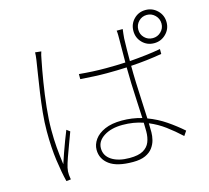

<svg xmlns="http://www.w3.org/2000/svg" viewBox="-118 -961 1236 1135"><g transform="rotate(-15 500.0 -394.0)"><path d="M207 -745Q204 -735 201 -724.5Q198 -714 196 -700Q184 -641 172 -567Q160 -493 152 -418Q144 -343 144 -281Q144 -223 148 -174.5Q152 -126 160 -67Q169 -95 181.5 -130.5Q194 -166 207 -200.5Q220 -235 230 -259L250 -244Q240 -216 225 -176.5Q210 -137 197 -100Q184 -63 179 -41Q174 -19 176 3Q177 10 178 18Q179 26 180 31L152 34Q138 -22 127 -100.5Q116 -179 116 -280Q116 -334 122 -394Q128 -454 136.5 -512.5Q145 -571 153 -621Q161 -671 166 -704Q168 -718 169 -729Q170 -740 170 -749ZM794 -720Q794 -691 814.5 -670.5Q835 -650 865 -650Q894 -650 915 -670.5Q936 -691 936 -720Q936 -750 915 -771Q894 -792 865 -792Q835 -792 814.5 -771Q794 -750 794 -720ZM764 -720Q764 -763 793 -792.5Q822 -822 865 -822Q907 -822 937 -792.5Q967 -763 967 -720Q967 -678 937 -648.5Q907 -619 865 -619Q822 -619 793 -648.5Q764 -678 764 -720ZM683 -181Q625 -201 558 -201Q488 -201 443.5 -172.5Q399 -144 399 -100Q399 -54 440 -27.5Q481 -1 549 -1Q603 -1 632 -17.5Q661 -34 672.5 -62.5Q684 -91 684 -128ZM706 -748Q704 -732 702.5 -719Q701 -706 700 -692Q699 -667 698.5 -627.5Q698 -588 698 -554Q749 -558 797 -563.5Q845 -569 888 -577V-547Q842 -539 794.5 -533.5Q747 -528 698 -525Q698 -478 700 -422Q702 -366 705 -309Q708 -252 710 -200Q769 -178 819.5 -143.5Q870 -109 913 -71L894 -43Q851 -83 806.5 -116Q762 -149 711 -170L712 -115Q712 -93 706 -68.5Q700 -44 684 -22Q668 0 638.5 13.5Q609 27 562 27Q465 27 418.5 -7.5Q372 -42 372 -98Q372 -131 393 -160.5Q414 -190 456 -208.5Q498 -227 561 -227Q623 -227 682 -210Q680 -256 677 -312Q674 -368 672 -423.5Q670 -479 670 -523Q609 -520 548 -520Q506 -520 468.5 -522Q431 -524 387 -527V-558Q429 -554 468.5 -552Q508 -550 551 -550Q612 -550 670 -553L671 -691Q671 -705 671 -720.5Q671 -736 669 -748Z"/></g></svg>

Font: Source Han Sans SC ExtraLight
Style: Regular
Weight: 250
Designer: Ryoko NISHIZUKA 西塚涼子 (kana, bopomofo & ideographs); Paul D. Hunt (Latin, Greek & Cyrillic); Sandoll Communications 산돌커뮤니
Foundry: Adobe
Version: Version 2.004;hotconv 1.0.118;makeotfexe 2.5.65603